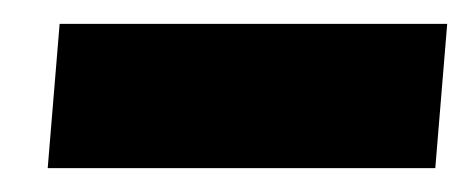

<svg xmlns="http://www.w3.org/2000/svg" viewBox="-20 -739 395 161"><path d="M30 -719H355L345 -598H20Z"/></svg>

Font: Nunito Sans Heavy Heavy
Style: Italic
Weight: 400
Italic angle: -4.541°
Designer: Vernon Adams
Foundry: Vernon Adams
Version: Version 2.002